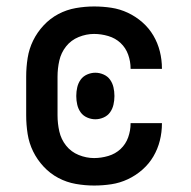

<svg xmlns="http://www.w3.org/2000/svg" viewBox="-20 -562 590 594"><path d="M271 12Q243 12 214.5 7Q186 2 160.5 -11.5Q135 -25 115 -46.5Q95 -68 82.5 -93.5Q70 -119 65.5 -147.5Q61 -176 61 -205V-325Q61 -354 65.5 -382.5Q70 -411 82.5 -436.5Q95 -462 115 -483.5Q135 -505 160.5 -518.5Q186 -532 214.5 -537Q243 -542 271 -542Q298 -542 324.5 -538Q351 -534 375.5 -522.5Q400 -511 420.5 -493Q441 -475 454.5 -452Q468 -429 474.5 -403Q481 -377 481 -350V-349H384V-350Q384 -372 376.5 -393Q369 -414 353 -429Q337 -444 315 -450.5Q293 -457 271 -457Q247 -457 223.5 -447.5Q200 -438 184.5 -418.5Q169 -399 163.5 -374.5Q158 -350 158 -325V-205Q158 -180 163.5 -155.5Q169 -131 184.5 -111.5Q200 -92 223.5 -82.5Q247 -73 271 -73Q293 -73 315 -79.5Q337 -86 353 -101Q369 -116 376.5 -137Q384 -158 384 -180V-181H481V-180Q481 -153 474.5 -127Q468 -101 454.5 -78Q441 -55 420.5 -37Q400 -19 375.5 -7.5Q351 4 324.5 8Q298 12 271 12ZM275 -193Q262 -193 249.5 -198.5Q237 -204 229.5 -214.5Q222 -225 219 -238Q216 -251 216 -264V-266Q216 -279 219 -292Q222 -305 229.5 -315.5Q237 -326 249.5 -331.5Q262 -337 275 -337Q288 -337 300.5 -331.5Q313 -326 320.5 -315.5Q328 -305 331 -292Q334 -279 334 -266V-264Q334 -251 331 -238Q328 -225 320.5 -214.5Q313 -204 300.5 -198.5Q288 -193 275 -193Z"/></svg>

Font: Lode Dark
Style: Bold
Weight: 700
Monospace: yes
Designer: Belleve Invis
Foundry: Belleve Invis
Version: Version 29.2.0; ttfautohint (v1.8.3)